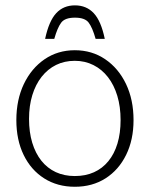

<svg xmlns="http://www.w3.org/2000/svg" viewBox="-20 -700 573 734"><path d="M266 14Q199.5 14 149 -18Q98.5 -50 70.5 -107.5Q42.5 -165 42.5 -241Q42.5 -318.5 71.2 -378.8Q100 -439 150.5 -473.5Q201 -508 266 -508Q331.5 -508 382.2 -473.5Q433 -439 461.8 -378.8Q490.5 -318.5 490.5 -241Q490.5 -165.5 462.2 -108Q434 -50.5 383.5 -18.2Q333 14 266 14ZM266 -27Q307 -27 339.2 -41.5Q371.5 -56 394.2 -83.8Q417 -111.5 429 -151.2Q441 -191 441 -241Q441 -292 428.5 -333.5Q416 -375 392.8 -405Q369.5 -435 337.2 -451.2Q305 -467.5 266 -467.5Q226.5 -467.5 194.5 -451.8Q162.5 -436 139.2 -406.5Q116 -377 103.5 -336.2Q91 -295.5 91 -245.5Q91 -195 103.2 -154.5Q115.5 -114 138.2 -85.5Q161 -57 193.2 -42Q225.5 -27 266 -27ZM266.5 -679.5Q222.5 -679.5 194.8 -649.5Q167 -619.5 152.5 -551.5H187.5Q199.5 -594 213.8 -613.2Q228 -632.5 266.5 -632.5Q305 -632.5 319.2 -613.2Q333.5 -594 345.5 -551.5H380.5Q366.5 -619.5 338.5 -649.5Q310.5 -679.5 266.5 -679.5Z"/></svg>

Font: Russolo 10pt ExtraLight
Style: Regular
Weight: 200
Designer: Micah Stupak-Hahn
Version: Version 1.000